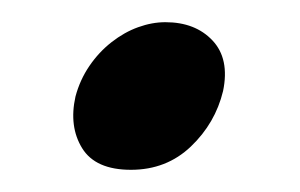

<svg xmlns="http://www.w3.org/2000/svg" viewBox="-20 -304 270 173"><path d="M48 -217Q52 -232 60.5 -244.5Q69 -257 80.5 -266Q92 -275 104.5 -279.5Q117 -284 129 -284Q156 -284 171.5 -267.5Q187 -251 181 -222Q174 -193 152 -172Q130 -151 98 -151Q66 -151 54 -170.5Q42 -190 48 -217Z"/></svg>

Font: Lusitana
Style: Bold Italic
Weight: 700
Designer: Ana Paula Megda
Foundry: Ana Paula Megda
Version: Version 1.000; ttfautohint (v1.1) -l 8 -r 50 -G 200 -x 14 -D